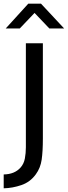

<svg xmlns="http://www.w3.org/2000/svg" viewBox="-35 -864 367 1039"><path d="M197 -630V-115Q197 -45 190.5 0Q184 45 159 79Q129 121 81 137.5Q33 154 -15 155V80Q44 79 76 43Q94 23 99.5 -6Q105 -35 105 -67V-630ZM118 -844H187L312 -710H232L152 -794L72 -710H-4Z"/></svg>

Font: Mukta Mahee
Style: Regular
Weight: 400
Designer: Shuchita Grover, Noopur Datye, Girish Dalvi, Yashodeep Gholap
Foundry: Ek Type
Version: Version 2.538;PS 1.000;hotconv 16.6.51;makeotf.lib2.5.65220;